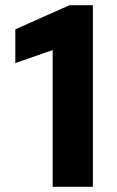

<svg xmlns="http://www.w3.org/2000/svg" viewBox="-20 -720 450 740"><path d="M183 0V-527L39 -477V-607L248 -700H338V0Z"/></svg>

Font: DM Sans 10pt Black
Style: Regular
Weight: 900
Version: Version 4.004;gftools[0.9.30]